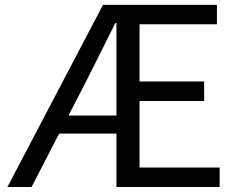

<svg xmlns="http://www.w3.org/2000/svg" viewBox="-20 -753 958 773"><path d="M9.7 0H107L324.2 -420.5C364.2 -499.3 405 -581.1 444.4 -660.4H448.8V0H864.3V-78.6H541.8V-346.4H801.9V-425.1H541.8V-655.2H853.3V-733.4H394.7ZM176.3 -215.2H504.6V-288H176.3Z"/></svg>

Font: Source Han Sans JP VF
Style: Regular
Weight: 250
Designer: Ryoko NISHIZUKA 西塚涼子 (kana, bopomofo & ideographs); Paul D. Hunt (Latin, Greek & Cyrillic); Sandoll Communications 산돌커뮤니
Foundry: Adobe
Version: Version 2.004;hotconv 1.0.118;makeotfexe 2.5.65603